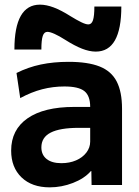

<svg xmlns="http://www.w3.org/2000/svg" viewBox="-20 -796 600 826"><path d="M194 10Q117 10 72.5 -33Q28 -76 28 -148Q28 -238 98.5 -287Q169 -336 299 -336H368Q368 -384 343 -404Q318 -424 257 -424Q208 -424 161.5 -412Q115 -400 67 -374L51 -482Q101 -507 155.5 -518.5Q210 -530 275 -530Q358 -530 408.5 -510Q459 -490 482 -445.5Q505 -401 505 -328V0H374L373 -60H371Q343 -28 294 -9Q245 10 194 10ZM244 -94Q279 -94 307 -106Q335 -118 351.5 -139.5Q368 -161 368 -187V-246H319Q238 -246 198 -225.5Q158 -205 158 -162Q158 -130 180.5 -112Q203 -94 244 -94ZM392 -574Q365 -574 333 -586.5Q301 -599 260 -625Q235 -641 215 -650Q195 -659 184 -659Q170 -659 164 -641.5Q158 -624 158 -583H42Q42 -776 152 -776Q179 -776 211 -764Q243 -752 284 -726Q310 -710 329.5 -700.5Q349 -691 360 -691Q374 -691 380 -709Q386 -727 386 -768H502Q502 -574 392 -574Z"/></svg>

Font: M PLUS 2 Thin
Style: Bold
Weight: 700
Version: Version 1.001